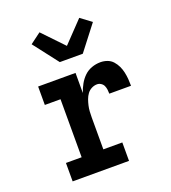

<svg xmlns="http://www.w3.org/2000/svg" viewBox="-141 -885 882 989"><g transform="rotate(-20 300.0 -390.0)"><path d="M87 0V-101H173V-419H87V-520H292V-410Q300 -434 312 -455.5Q324 -477 341.5 -494Q359 -511 382.5 -519.5Q406 -528 431 -528Q450 -528 468 -521.5Q486 -515 498.5 -501Q511 -487 519 -470Q527 -453 531 -434.5Q535 -416 536.5 -397.5Q538 -379 538 -360H419Q419 -371 417.5 -382.5Q416 -394 411.5 -404Q407 -414 397 -420.5Q387 -427 376 -427Q360 -427 345.5 -419.5Q331 -412 321.5 -399Q312 -386 306.5 -370.5Q301 -355 297.5 -339.5Q294 -324 293 -308Q292 -292 292 -276V-101H396V0ZM235 -600 130 -736 189 -780 298 -666 407 -780 466 -736 361 -600Z"/></g></svg>

Font: Iosevka HT Extended
Style: Bold
Weight: 700
Width: 7
Monospace: yes
Designer: Belleve Invis
Foundry: Belleve Invis
Version: Version 32.3.0; ttfautohint (v1.8.4)